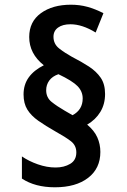

<svg xmlns="http://www.w3.org/2000/svg" viewBox="-20 -786 540 815"><path d="M213 9Q129 9 73 -28V-122Q102 -102 140.5 -88.5Q179 -75 216 -75Q252 -75 278 -90.5Q304 -106 304 -139Q304 -169 280.5 -187Q257 -205 217 -227Q173 -252 142.5 -273.5Q112 -295 96 -321Q80 -347 80 -385Q80 -427 102 -457.5Q124 -488 166 -509Q104 -558 104 -629Q104 -694 153.5 -730Q203 -766 281 -766Q318 -766 351 -757Q384 -748 419 -730L386 -648Q329 -683 279 -683Q246 -683 226.5 -669Q207 -655 207 -630Q207 -599 231.5 -580Q256 -561 285 -545Q326 -524 357.5 -503.5Q389 -483 407.5 -456Q426 -429 426 -387Q426 -344 406 -311Q386 -278 350 -257Q380 -232 393 -203Q406 -174 406 -141Q406 -71 354 -31Q302 9 213 9ZM288 -297Q331 -320 331 -368Q331 -398 309 -420.5Q287 -443 228 -471Q202 -462 189 -444Q176 -426 176 -403Q176 -372 199 -353.5Q222 -335 255 -316Z"/></svg>

Font: Noto Sans Mono ExtraCondensed
Style: Bold
Weight: 700
Width: 2
Designer: Monotype Design Team
Foundry: Monotype Imaging Inc.
Version: Version 2.014